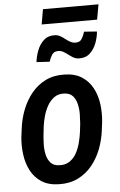

<svg xmlns="http://www.w3.org/2000/svg" viewBox="-59 -916 603 967"><g transform="rotate(-5 242.0 -432.5)"><path d="M31.2 -242.7 36.6 -284.7Q42.5 -333.5 60.1 -379.2Q77.6 -424.8 107.2 -461.4Q136.7 -498 178.5 -518.8Q220.2 -539.6 274.9 -538.1Q327.6 -537.1 362.3 -514.6Q397 -492.2 416.5 -455.6Q436 -418.9 441.9 -374.8Q447.8 -330.6 443.4 -285.2L438 -242.7Q432.1 -194.3 414.6 -148.4Q397 -102.5 367.4 -66.4Q337.9 -30.3 296.1 -9.5Q254.4 11.2 199.7 9.8Q146.5 8.8 112.1 -13.7Q77.6 -36.1 58.3 -72.5Q39.1 -108.9 33 -153.3Q26.9 -197.8 31.2 -242.7ZM147.9 -285.2 143.1 -241.7Q141.1 -222.2 140.4 -196Q139.6 -169.9 145.3 -144.8Q150.9 -119.6 165.8 -103Q180.7 -86.4 208.5 -85.4Q240.2 -83.5 262 -98.4Q283.7 -113.3 296.9 -137.7Q310.1 -162.1 317.1 -189.9Q324.2 -217.8 327.6 -243.2L332.5 -285.6Q334 -305.2 334.5 -331.5Q335 -357.9 329.3 -382.8Q323.7 -407.7 309.1 -424.6Q294.4 -441.4 266.1 -442.9Q235.8 -444.8 214.6 -429.4Q193.4 -414.1 179.7 -389.6Q166 -365.2 158.4 -337.2Q150.9 -309.1 147.9 -285.2ZM392.1 -744.6 457 -739.7Q454.6 -711.4 443.6 -681.9Q432.6 -652.3 411.1 -632.1Q389.6 -611.8 355.5 -612.8Q339.8 -612.8 327.1 -620.1Q314.5 -627.4 302.5 -636.7Q290.5 -646 278.3 -652.8Q266.1 -659.7 251 -658.7Q231 -658.2 221.2 -641.8Q211.4 -625.5 206.5 -608.9L140.1 -612.8Q143.1 -640.6 154.3 -670.4Q165.5 -700.2 187.3 -720.5Q209 -740.7 242.7 -739.7Q258.3 -739.3 271 -732.2Q283.7 -725.1 295.4 -715.6Q307.1 -706.1 319.8 -699.5Q332.5 -692.9 347.2 -693.4Q368.2 -693.8 377.7 -710.7Q387.2 -727.5 392.1 -744.6ZM476.6 -875.5 462.9 -799.3H182.6L195.8 -875.5Z"/></g></svg>

Font: Roboto Condensed Medium
Style: Italic
Weight: 500
Italic angle: -12°
Designer: Christian Robertson
Foundry: Google
Version: Version 3.0; 2020